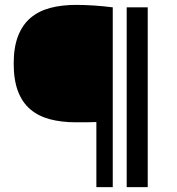

<svg xmlns="http://www.w3.org/2000/svg" viewBox="-20 -765 722 785"><path d="M441 0H374V-266Q351 -265 330.5 -265Q310 -265 290 -265Q231 -265 184 -277.5Q137 -290 104 -318Q71 -346 53.5 -392Q36 -438 36 -505Q36 -572 54 -618Q72 -664 105 -692Q138 -720 185 -732.5Q232 -745 291 -745Q325 -745 363.5 -742.5Q402 -740 441 -735ZM584 0H498V-735H584Z"/></svg>

Font: Encode Sans Wide
Style: SemiBold
Weight: 600
Designer: Pablo Impallari, Andres Torresi
Foundry: Pablo Impallari, Andres Torresi
Version: Version 1.000; ttfautohint (v1.00) -l 8 -r 50 -G 200 -x 14 -